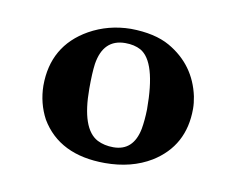

<svg xmlns="http://www.w3.org/2000/svg" viewBox="-43 -619 454 369"><g transform="rotate(10 184.0 -434.5)"><path d="M39.1 -429.2Q39.1 -507.3 105.5 -544.9Q142.1 -565.4 186 -565.9Q232.9 -565.4 262.2 -548.8Q314.9 -518.6 327.6 -459Q330.1 -446.3 330.1 -435.1Q330.1 -362.8 271 -326.2Q232.9 -303.2 181.2 -303.2Q92.3 -303.2 55.2 -365.7Q39.6 -395 39.1 -429.2ZM180.2 -537.1Q137.2 -537.1 129.4 -487.3Q127 -469.7 127 -439Q127 -360.4 160.6 -342.8Q174.3 -335.9 191.9 -335.9Q231 -335.9 239.7 -380.4Q242.7 -397.5 243.2 -418.9Q243.2 -511.7 210.4 -530.3Q197.8 -537.1 180.2 -537.1Z"/></g></svg>

Font: Linux Libertine O
Style: Bold
Weight: 700
Designer: Philipp H. Poll
Foundry: Philipp H. Poll
Version: Version 5.0.0